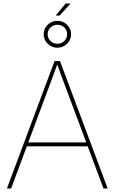

<svg xmlns="http://www.w3.org/2000/svg" viewBox="-20 -1076 655 1096"><path d="M19.5 0 291.5 -727.5H322.3L594.7 0H570.8L359.9 -563.5Q345.2 -602.5 330.8 -641.6Q316.4 -680.7 302.2 -719.7H311Q296.9 -680.7 282.5 -641.6Q268.1 -602.5 253.4 -563.5L43.5 0ZM127.4 -240.7V-263.2H487.3V-240.7ZM297.9 -987.3 354.5 -1055.7H382.8L320.3 -987.3ZM307.6 -803.7Q286.1 -803.7 268.3 -814.2Q250.5 -824.7 240 -842Q229.5 -859.4 229.5 -880.4Q229.5 -901.9 240 -919.2Q250.5 -936.5 268.1 -946.8Q285.6 -957 307.6 -957Q329.1 -957 346.7 -946.8Q364.3 -936.5 375 -919.2Q385.7 -901.9 385.7 -880.4Q385.7 -859.4 375.2 -842Q364.7 -824.7 346.9 -814.2Q329.1 -803.7 307.6 -803.7ZM307.6 -826.2Q330.6 -826.2 346.9 -842Q363.3 -857.9 363.3 -880.4Q363.3 -903.3 347.2 -918.9Q331.1 -934.6 307.6 -934.6Q284.2 -934.6 268.1 -918.9Q252 -903.3 252 -880.9Q252 -857.9 268.1 -842Q284.2 -826.2 307.6 -826.2Z"/></svg>

Font: Inter 24pt Thin
Style: Regular
Weight: 250
Designer: Rasmus Andersson
Foundry: rsms
Version: Version 4.001;git-66647c0bb